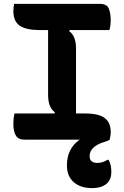

<svg xmlns="http://www.w3.org/2000/svg" viewBox="-20 -720 640 990"><path d="M545 0 546 1Q537 6 515 13Q481 23 461.5 41.5Q442 60 442 85Q442 120 482 120Q497 120 509 116Q521 112 534 104H540Q548 120 551 133.5Q554 147 554 166Q554 209 527 229.5Q500 250 456 250Q395 250 360 219Q325 188 325 133Q325 46 391 0H105Q74 0 61.5 -21.5Q49 -43 49 -80Q49 -96 50.5 -110.5Q52 -125 55 -135H261L263 -141Q228 -165 228 -231V-565H184Q115 -565 82 -587.5Q49 -610 49 -662Q49 -684 53 -700H495Q531 -700 541 -675.5Q551 -651 551 -616Q551 -604 549.5 -591Q548 -578 544 -565H339L337 -559Q372 -535 372 -469V-135H417Q471 -135 500 -122.5Q529 -110 540 -88.5Q551 -67 551 -40Q551 -18 545 0Z"/></svg>

Font: Recursive Mn Csl St
Style: Bold
Weight: 700
Monospace: yes
Version: Version 1.079;hotconv 1.0.112;makeotfexe 2.5.65598; ttfautoh